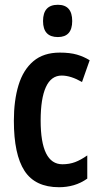

<svg xmlns="http://www.w3.org/2000/svg" viewBox="-20 -773 418 803"><path d="M227 10Q127 10 82.5 -58.5Q38 -127 38 -268Q38 -353 57.5 -417Q77 -481 119.5 -517Q162 -553 230 -553Q273 -553 302 -544.5Q331 -536 355 -521L323 -430Q276 -457 238 -457Q194 -457 172 -409Q150 -361 150 -269Q150 -86 241 -86Q270 -86 294 -95Q318 -104 345 -123V-26Q318 -7 288.5 1.5Q259 10 227 10ZM222 -753Q282 -753 282 -685Q282 -618 222 -618Q160 -618 160 -685Q160 -753 222 -753Z"/></svg>

Font: Noto Sans Malayalam ExtraCondensed SemiBold
Style: Regular
Weight: 600
Width: 2
Designer: Jelle Bosma - Monotype Design Team
Foundry: Monotype Imaging Inc.
Version: Version 2.104; ttfautohint (v1.8.4.7-5d5b)